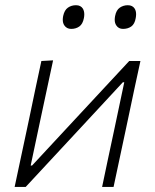

<svg xmlns="http://www.w3.org/2000/svg" viewBox="-20 -734 608 754"><path d="M37.5 0Q49.5 -56.5 60.5 -108.2Q71.5 -160 84.5 -220.5L95 -270Q108 -333 119.2 -385.8Q130.5 -438.5 142.5 -494.5L188.5 -497Q176.5 -441.5 165.5 -389.5Q154.5 -337 141 -275L100.5 -84H106L275.5 -266.5Q327.5 -322 381 -380Q434.5 -437.5 487.5 -494.5H531.5L508 -386Q497 -333.5 483.5 -270L473 -220.5Q460 -160 449 -108Q438 -56 426 0H381Q392.5 -55.5 403.5 -107Q414.5 -158 427 -217L468 -411H462.5L296.5 -232Q243.5 -175 189.2 -116.5Q135 -58 81 0ZM463 -620.5Q445.5 -620.5 436.5 -634.5Q430.5 -643.5 430.5 -656.5Q430.5 -663 432 -671Q436.5 -694.5 450.5 -704Q464.5 -713.5 482 -713.5Q500.5 -713.5 509 -700Q514.5 -691 514.5 -678Q514.5 -671 513 -663Q509 -639.5 495.5 -630Q482 -620.5 463 -620.5ZM259.5 -620.5Q242 -620.5 232.5 -634.5Q226.5 -643.5 226.5 -656.5Q226.5 -663 228 -671Q233 -694.5 246.8 -704Q260.5 -713.5 278.5 -713.5Q297 -713.5 305.5 -700Q311 -690.5 311 -677.5Q311 -670.5 309.5 -663Q305 -639.5 291.5 -630Q278 -620.5 259.5 -620.5Z"/></svg>

Font: Heraclito ExtraLight
Style: Italic
Weight: 200
Italic angle: -12°
Designer: Kostas Bartsokas (font) & Cristiano Sobral (main changes)
Foundry: Kostas Bartsokas (font) & Cristiano Sobral (main changes)
Version: Version 1.00;July 8, 2020;FontCreator 13.0.0.2655 64-bit